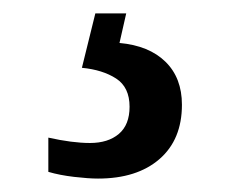

<svg xmlns="http://www.w3.org/2000/svg" viewBox="-20 -29 348 286"><path d="M126 237Q112 237 90.5 234.5Q69 232 52 227V176Q88 184 114 184Q141 184 157 170.5Q173 157 173 130Q173 101 153 88Q133 75 102 72L122 -9H168L158 35Q202 39 226.5 63Q251 87 251 127Q251 179 217.5 208Q184 237 126 237Z"/></svg>

Font: Noto Serif Thai SemiCondensed Medium
Style: Regular
Weight: 500
Width: 4
Designer: Monotype Design Team
Foundry: Monotype Imaging Inc.
Version: Version 2.002; ttfautohint (v1.8.4.7-5d5b)